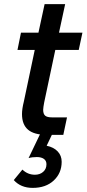

<svg xmlns="http://www.w3.org/2000/svg" viewBox="-20 -656 421 934"><path d="M96 -162 149 -413H65L82 -497H167L197 -636H297L267 -497H381L363 -413H249L195 -158Q193 -146 191.5 -137.5Q190 -129 190 -122Q190 -102 199.5 -93.5Q209 -85 233 -85H306L288 0H208Q146 0 116.5 -25Q87 -50 87 -101Q87 -126 96 -162ZM47 220 89 169Q115 194 150 194Q174 194 190 180Q206 166 206 143Q206 126 193.5 117Q181 108 159 108Q136 108 119 113L178 -10H237L207 53Q241 60 260.5 80.5Q280 101 280 131Q280 186 241.5 222Q203 258 139 258Q81 258 47 220Z"/></svg>

Font: Wix Madefor Text Medium
Style: Italic
Weight: 500
Italic angle: -12°
Designer: Dalton Maag Ltd
Foundry: Dalton Maag Ltd
Version: Version 3.100